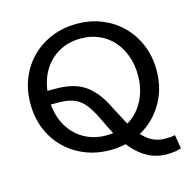

<svg xmlns="http://www.w3.org/2000/svg" viewBox="-116 -816 1046 1047"><g transform="rotate(-15 407.0 -292.5)"><path d="M698 115Q644 115 596 90.5Q548 66 506 16.5Q464 -33 426 -111L396 -173Q378 -209 360.5 -235Q343 -261 322 -277.5Q301 -294 272 -302.5Q243 -311 202 -311H139V-388H202Q251 -388 290.5 -379.5Q330 -371 363.5 -350Q397 -329 425.5 -293.5Q454 -258 480 -204L512 -143Q543 -82 573.5 -44Q604 -6 637.5 12Q671 30 711 30Q729 30 743.5 29Q758 28 768 25L781 103Q771 106 758.5 109Q746 112 730.5 113.5Q715 115 698 115ZM408 13Q332 13 267 -13Q202 -39 153.5 -86.5Q105 -134 78 -199Q51 -264 51 -343Q51 -422 78 -487.5Q105 -553 153.5 -600.5Q202 -648 267 -674Q332 -700 408 -700Q483 -700 547.5 -674Q612 -648 660 -600.5Q708 -553 735.5 -487.5Q763 -422 763 -343Q763 -264 735.5 -199Q708 -134 660 -86.5Q612 -39 547.5 -13Q483 13 408 13ZM407 -70Q463 -70 509 -90Q555 -110 588 -146.5Q621 -183 639.5 -233Q658 -283 658 -343Q658 -404 639.5 -454Q621 -504 588 -540.5Q555 -577 509 -597Q463 -617 407 -617Q351 -617 305 -597Q259 -577 225.5 -540.5Q192 -504 174 -453.5Q156 -403 156 -343Q156 -283 174 -233Q192 -183 225.5 -146.5Q259 -110 305 -90Q351 -70 407 -70Z"/></g></svg>

Font: BioRhyme
Style: Regular
Weight: 400
Designer: Aoife Mooney
Foundry: Aoife Mooney Type
Version: Version 1.600;gftools[0.9.33]